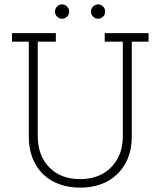

<svg xmlns="http://www.w3.org/2000/svg" viewBox="-20 -852 736 880"><path d="M515 -52Q547 -81 565.5 -125Q584 -169 584 -226V-661H661V-700H460V-661H543V-229Q543 -181 528 -144.5Q513 -108 487 -83Q461 -57 425 -44Q389 -31 348 -31Q305 -31 269 -44Q233 -57 208 -83Q182 -108 167.5 -144.5Q153 -181 153 -229V-661H236V-700H35V-661H112V-226Q112 -169 130 -125Q148 -81 179 -52Q211 -22 254 -7Q297 8 348 8Q398 8 441 -7Q484 -22 515 -52ZM462 -799Q462 -813 452 -822.5Q442 -832 430 -832Q417 -832 407 -822.5Q397 -813 397 -799Q397 -785 407 -775.5Q417 -766 430 -766Q442 -766 452 -775.5Q462 -785 462 -799ZM297 -799Q297 -813 287 -822.5Q277 -832 264 -832Q252 -832 242 -822.5Q232 -813 232 -799Q232 -785 242 -775.5Q252 -766 264 -766Q277 -766 287 -775.5Q297 -785 297 -799Z"/></svg>

Font: Josefin Slab Thin
Style: Regular
Weight: 400
Version: Version 2.000